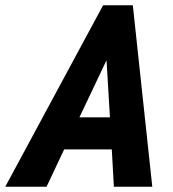

<svg xmlns="http://www.w3.org/2000/svg" viewBox="-82 -710 657 730"><path d="M-62 0 310 -690H423L497 0H351L343 -142H162L95 0ZM220 -264H336L323 -481Z"/></svg>

Font: Radio Canada Condensed
Style: Bold Italic
Weight: 700
Width: 3
Italic angle: -12°
Designer: Charles Daoud, Etienne Aubert Bonn, Alexandre Saumier Demers, Jacques Le Bailly
Foundry: Radio-Canada
Version: Version 2.104; ttfautohint (v1.8.4.7-5d5b);gftools[0.9.28.de